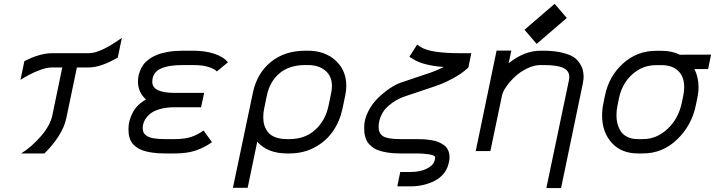

<svg xmlns="http://www.w3.org/2000/svg" viewBox="-20 -771 3649 980"><path d="M246.1 -499.5H434.1Q493.2 -499.5 602.1 -578.1L581.1 -477.1Q494.1 -426.8 434.1 -426.8H372.6L318.4 -167.5Q309.1 -122.6 278.8 -75.4Q248.5 -28.3 206.5 12.2H87.9Q139.6 -19.5 187.7 -74.5Q235.8 -129.4 247.1 -182.1L297.9 -426.8H246.1Q214.8 -426.8 170.9 -408.7Q127 -390.6 84.5 -363.3L104.5 -459Q184.6 -499.5 246.1 -499.5Z M725.1 -263.2Q686 -298.3 684.1 -351.6Q684.1 -366.7 686.5 -380.9Q689 -395 695.6 -411.4Q702.1 -427.7 712.6 -441.9Q723.1 -456.1 741.2 -469.2Q759.3 -482.4 782.7 -491.7Q806.2 -501 839.8 -506.6Q873.5 -512.2 914.6 -512.2H966.3Q1024.9 -512.2 1072.3 -497.1Q1119.6 -481.9 1143.6 -453.1L1086.9 -406.2Q1078.6 -417 1047.9 -428Q1017.1 -439 966.3 -439H914.6Q879.4 -439 852.5 -435.1Q825.7 -431.2 803.2 -421.9Q780.8 -412.6 769 -395.3Q757.3 -377.9 757.3 -353Q757.3 -296.9 872.1 -296.9H1022L1006.3 -223.6H872.1Q827.1 -223.6 793.9 -213.6Q760.7 -203.6 742.9 -187.3Q725.1 -170.9 716.8 -153.3Q708.5 -135.7 708.5 -117.2Q708.5 -104.5 712.6 -95.5Q716.8 -86.4 728 -78.1Q739.3 -69.8 762.5 -65.4Q785.6 -61 820.8 -61H872.6Q923.8 -61 957 -72.5Q990.2 -84 1019 -105L1062 -45.4Q1023.4 -17.6 979 -2.7Q934.6 12.2 872.6 12.2H820.8Q784.7 12.2 755.9 7.8Q727.1 3.4 708 -3.4Q689 -10.3 675 -20.8Q661.1 -31.2 653.8 -41.5Q646.5 -51.8 642.1 -65.7Q637.7 -79.6 636.7 -89.8Q635.7 -100.1 635.7 -113.8Q635.7 -154.3 657 -195.6Q678.2 -236.8 725.1 -263.2Z M1656.7 -230.5 1670.9 -298.8Q1674.3 -315.4 1674.3 -332Q1674.3 -381.8 1640.6 -410.4Q1606.9 -439 1551.3 -439H1539.1Q1456.5 -439 1407 -397.2Q1357.4 -355.5 1342.3 -284.2L1328.1 -215.8Q1323.7 -195.8 1323.7 -171.9Q1323.7 -149.9 1329.3 -131.6Q1335 -113.3 1347.7 -96.7Q1360.4 -80.1 1385.3 -70.6Q1410.2 -61 1445.3 -61H1457.5Q1537.1 -61 1589.1 -108.6Q1641.1 -156.2 1656.7 -230.5ZM1457.5 12.2H1445.3Q1345.2 12.2 1293 -47.9L1244.1 187.5H1168.9L1271 -298.8Q1292 -397.5 1362.5 -454.8Q1433.1 -512.2 1539.1 -512.2H1551.3Q1637.7 -512.2 1692.6 -462.4Q1747.6 -412.6 1747.6 -332Q1747.6 -310.1 1742.2 -284.2L1728 -215.8Q1714.4 -151.9 1679.4 -101.1Q1644.5 -50.3 1586.7 -19Q1528.8 12.2 1457.5 12.2Z M2021 12.2Q1984.9 12.2 1956.1 7.3Q1927.2 2.4 1908.4 -4.9Q1889.6 -12.2 1876 -23.9Q1862.3 -35.6 1855.5 -46.1Q1848.6 -56.6 1844.5 -71.8Q1840.3 -86.9 1839.6 -97.2Q1838.9 -107.4 1838.9 -121.6Q1838.9 -162.1 1859.4 -202.1Q1879.9 -242.2 1909.9 -271.2Q1939.9 -300.3 1970.5 -320.6Q2001 -340.8 2025.4 -349.1L2180.7 -401.4Q2212.4 -412.6 2245.1 -429.2Q2140.1 -436.5 2088.9 -469.2L2069.8 -481.4L2108.9 -543L2127.9 -530.8Q2176.8 -499.5 2327.1 -499.5H2385.7L2370.6 -426.3L2367.7 -423.8Q2336.4 -394.5 2290.5 -370.1Q2244.6 -345.7 2204.1 -332L2048.8 -279.8Q2032.7 -274.4 2016.8 -266.8Q2001 -259.3 1981.2 -245.4Q1961.4 -231.4 1947 -215.1Q1932.6 -198.7 1922.6 -174.3Q1912.6 -149.9 1912.6 -122.6Q1912.6 -89.4 1936 -75.2Q1959.5 -61 2021 -61H2101.6Q2124 -61 2141.4 -60.1Q2158.7 -59.1 2180.2 -55.9Q2201.7 -52.7 2217 -46.4Q2232.4 -40 2246.3 -30Q2260.3 -20 2267.3 -4.2Q2274.4 11.7 2274.4 32.2Q2274.4 43.5 2272 53.7L2269.5 64.5Q2262.7 94.2 2242.9 117.2Q2223.1 140.1 2195.6 153.6Q2168 167 2137.7 173.6Q2107.4 180.2 2075.7 180.2H2007.8L2022.9 106.9H2075.7Q2124 106.9 2158 90.1Q2191.9 73.2 2198.2 48.8L2199.7 43Q2201.2 34.2 2201.2 32.2Q2201.2 29.8 2198.7 27.1Q2196.3 24.4 2189.5 21.7Q2182.6 19 2171.9 17.1Q2161.1 15.1 2143.1 13.7Q2125 12.2 2101.6 12.2Z M2751.5 -512.2Q2803.7 -512.2 2842.5 -503.7Q2881.3 -495.1 2902.6 -482.7Q2923.8 -470.2 2936.8 -451.4Q2949.7 -432.6 2953.9 -416.7Q2958 -400.9 2959 -380.9Q2959 -366.7 2954.6 -343.8L2843.8 189H2768.6L2883.3 -358.4Q2885.7 -370.6 2885.7 -379.4Q2885.7 -408.7 2856.4 -423.8Q2827.1 -439 2751.5 -439H2739.3Q2706.1 -439 2670.9 -421.9Q2635.7 -404.8 2609.4 -380.4Q2583 -356 2564.7 -329.8Q2546.4 -303.7 2542.5 -284.2L2482.9 0H2408.2L2514.6 -512.7H2589.8L2576.2 -448.2Q2656.2 -512.2 2739.3 -512.2ZM2719.2 -546.9 2657.2 -619.1 2811 -751.5 2873 -679.2Z M3545.4 -325.7Q3545.4 -298.3 3538.6 -267.1L3531.2 -231.9Q3509.8 -129.4 3435.5 -58.6Q3361.3 12.2 3261.7 12.2H3236.3Q3151.4 12.2 3102.3 -42.2Q3053.2 -96.7 3053.2 -182.1Q3053.2 -213.9 3060.5 -247.1L3067.4 -281.2Q3087.4 -380.9 3159.2 -446.3Q3231 -511.7 3329.1 -511.7H3356.9Q3409.7 -511.7 3449.7 -491.7L3609.4 -492.2L3594.2 -418.5H3524.4Q3545.4 -377.9 3545.4 -325.7ZM3356.9 -438.5H3329.1Q3258.8 -438.5 3206.3 -390.6Q3153.8 -342.8 3138.7 -266.6L3131.8 -232.4Q3126.5 -208 3126.5 -182.1Q3126.5 -159.7 3131.6 -139.9Q3136.7 -120.1 3148.2 -101.6Q3159.7 -83 3182.4 -72Q3205.1 -61 3236.3 -61H3261.7Q3332 -61 3387.7 -113.5Q3443.4 -166 3460 -246.6L3467.3 -281.7Q3472.2 -304.2 3472.2 -325.7Q3472.2 -379.9 3441.7 -409.2Q3411.1 -438.5 3356.9 -438.5Z"/></svg>

Font: Anka/Coder
Style: Italic
Weight: 400
Italic angle: -12°
Monospace: yes
Version: Version 001.100